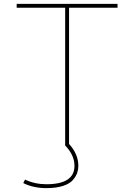

<svg xmlns="http://www.w3.org/2000/svg" viewBox="-20 -750 692 990"><path d="M586 -710H336V-8Q384 45 384 105Q384 124 378 141.5Q372 159 356 178Q340 197 305 208.5Q270 220 219 220Q152 220 100 194L109 176Q160 200 219 200Q364 200 364 105Q364 50 316 0V-710H66V-730H586Z"/></svg>

Font: M PLUS 1p Thin
Style: Regular
Weight: 250
Version: Version 1.062